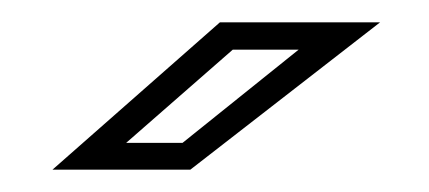

<svg xmlns="http://www.w3.org/2000/svg" viewBox="-20 -708 384 172"><path d="M27 -556 177 -688H320.5L150.5 -556ZM93 -580H143.5L247.5 -663.5H188.5Z"/></svg>

Font: Tourney Condensed Regular
Style: Italic
Weight: 400
Width: 3
Italic angle: -12°
Designer: Tyler Finck
Foundry: Etcetera Type Co
Version: Version 1.010; ttfautohint (v1.8.3)